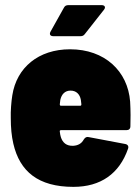

<svg xmlns="http://www.w3.org/2000/svg" viewBox="-20 -720 546 748"><path d="M376 -700H247C239 -700 233 -698 229 -690L177 -597C171 -586 176 -579 188 -579H293C301 -579 306 -581 311 -588L385 -682C393 -692 388 -700 376 -700ZM487 -324C478 -443 388 -528 253 -528C130 -528 45 -457 28 -349C24 -325 21 -286 22 -260C22 -223 25 -190 32 -160C57 -52 129 8 266 8C372 8 445 -43 479 -141C482 -150 478 -157 468 -159L325 -186C317 -188 311 -184 306 -176C298 -161 284 -153 265 -152C239 -151 224 -164 217 -186C215 -192 214 -199 213 -207C212 -211 214 -213 218 -213H473C482 -213 488 -218 488 -228C489 -251 489 -290 487 -324ZM255 -367C277 -367 291 -353 295 -331L297 -314C297 -310 296 -308 292 -308H218C214 -308 213 -310 213 -314L215 -331C220 -353 233 -367 255 -367Z"/></svg>

Font: Barlow Semi Condensed Black
Style: Regular
Weight: 900
Width: 4
Designer: Jeremy Tribby
Foundry: Tribby Type
Version: Version 1.408;PS 001.408;hotconv 1.0.88;makeotf.lib2.5.64775